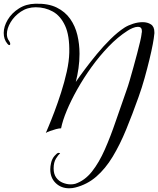

<svg xmlns="http://www.w3.org/2000/svg" viewBox="-212 -686 849 1031"><path d="M159 325Q116 325 87 297Q58 269 58 223Q58 215 59 207Q60 199 62 190Q67 167 80.5 151.5Q94 136 101 135H103Q107 135 109.5 137Q112 139 110 139Q101 145 88.5 165.5Q76 186 76 218Q76 249 90 268Q104 287 125.5 295.5Q147 304 167 304Q180 304 192 301Q243 284 281.5 235.5Q320 187 351 116.5Q382 46 410 -36.5Q438 -119 468 -203Q475 -222 484.5 -254.5Q494 -287 504.5 -325Q515 -363 524.5 -399Q534 -435 540.5 -463Q547 -491 548 -502V-504Q549 -509 549.5 -512Q550 -515 550 -519Q550 -542 529 -542Q516 -542 500.5 -535.5Q485 -529 473 -521Q420 -487 371 -436Q322 -385 279.5 -326Q237 -267 203 -206.5Q169 -146 146.5 -92Q124 -38 116 3Q105 3 88.5 7.5Q72 12 56.5 17.5Q41 23 34 28Q36 23 49 -7.5Q62 -38 80 -85.5Q98 -133 116 -189Q134 -245 146.5 -301Q159 -357 160 -404Q162 -495 137.5 -548Q113 -601 71.5 -624Q30 -647 -20 -647Q-65 -647 -100 -623.5Q-135 -600 -155 -566.5Q-175 -533 -175 -503Q-175 -481 -163 -466Q-157 -457 -157 -451Q-157 -444 -162 -444Q-167 -444 -173 -452Q-192 -475 -192 -509Q-192 -544 -170.5 -580Q-149 -616 -110.5 -640.5Q-72 -665 -22 -666Q47 -668 92.5 -645.5Q138 -623 165 -584.5Q192 -546 203.5 -497.5Q215 -449 215 -397Q215 -358 209.5 -319.5Q204 -281 195 -246Q214 -274 243.5 -313.5Q273 -353 308 -395.5Q343 -438 381.5 -476Q420 -514 457 -538Q476 -550 502.5 -558.5Q529 -567 554 -567Q580 -567 598.5 -555Q617 -543 617 -513Q617 -510 617 -506.5Q617 -503 616 -499Q615 -484 608.5 -449Q602 -414 590.5 -366.5Q579 -319 564.5 -267Q550 -215 532 -165Q499 -72 465.5 9.5Q432 91 393 155.5Q354 220 305 262.5Q256 305 192 321Q177 325 159 325Z"/></svg>

Font: Gwendolyn
Style: Bold
Weight: 700
Designer: Robert E. Leuschke
Foundry: Robert E. Leuschke
Version: Version 1.010; ttfautohint (v1.8.3)